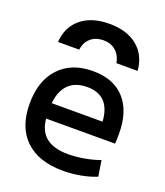

<svg xmlns="http://www.w3.org/2000/svg" viewBox="-145 -888 857 997"><g transform="rotate(20 283.0 -390.0)"><path d="M288 -790Q385 -790 443 -742.5Q501 -695 508 -610H391Q383 -652 356 -675.5Q329 -699 288 -699Q246 -699 218.5 -675.5Q191 -652 185 -610H68Q74 -695 132.5 -742.5Q191 -790 288 -790ZM320 10Q185 10 112 -60Q39 -130 39 -260Q39 -386 106.5 -458Q174 -530 292 -530Q406 -530 467.5 -462Q529 -394 529 -269Q529 -256 528.5 -240Q528 -224 527 -215H99V-300H445L428 -274Q428 -359 394 -400.5Q360 -442 292 -442Q220 -442 182.5 -398Q145 -354 145 -270V-240Q145 -159 187.5 -119.5Q230 -80 316 -80Q358 -80 405.5 -88.5Q453 -97 490 -111L504 -24Q466 -8 417.5 1Q369 10 320 10Z"/></g></svg>

Font: M PLUS 1 Medium
Style: Regular
Weight: 500
Designer: Coji Morishita
Foundry: UNDERFOREST DESIGN
Version: Version 1.001